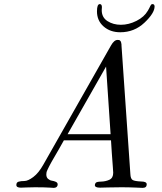

<svg xmlns="http://www.w3.org/2000/svg" viewBox="-20 -909 783 929"><path d="M189.9 -112.8 517.1 -689Q532.2 -715.8 548.8 -715.8Q552.7 -715.8 555.9 -715.3Q559.1 -714.8 561 -712.4Q563 -710 564 -709Q564.9 -708 565.9 -704.1Q566.9 -700.2 566.9 -699.2Q566.9 -698.2 567.9 -692.9V-688L610.8 -66.9Q611.8 -43.9 621.8 -38.1Q631.8 -32.2 663.1 -30.8Q689.9 -30.8 689.9 -17.1Q689.9 0 669.9 0Q665 0 634 -1.5Q603 -2.9 566.9 -2.9Q537.1 -2.9 503.2 -2Q469.2 -1 463.9 -1Q439 -1 439 -13.2Q439 -19 442.9 -23.9Q446.8 -29.8 469 -30.3Q491.2 -30.8 509.5 -39.3Q527.8 -47.9 527.8 -73.2Q527.8 -74.2 525.9 -102.1Q523.9 -129.9 521 -168.5Q518.1 -207 517.1 -230H289.1Q277.8 -210 264.9 -187Q252 -164.1 244.4 -151.6Q236.8 -139.2 229 -125Q221.2 -110.8 217.5 -103.5Q213.9 -96.2 210 -88.1Q206.1 -80.1 205.1 -75Q204.1 -69.8 204.1 -64.9Q204.1 -50.8 212.6 -43.5Q221.2 -36.1 231.2 -34.7Q241.2 -33.2 249.5 -29.5Q257.8 -25.9 258.8 -19Q259.8 -11.2 254.9 -5.6Q250 0 238.8 0Q235.8 0 224.4 -1Q212.9 -2 192.9 -2.4Q172.9 -2.9 149.9 -2.9Q130.9 -2.9 108.4 -2Q85.9 -1 81.1 -1Q59.1 -1 59.1 -13.9Q59.1 -26.9 70.1 -30Q81.1 -33.2 98.1 -33.2Q115.2 -33.2 141.1 -52.5Q167 -71.8 189.9 -112.8ZM307.1 -259.8H515.1L493.2 -586.9ZM449.2 -854Q449.2 -889.2 462.9 -889.2Q472.7 -889.2 473.1 -875Q473.1 -873 472.7 -867.9Q472.2 -862.8 472.2 -859.9Q472.2 -824.7 500 -806.9Q527.8 -789.1 564.9 -789.1Q603 -789.1 640.6 -808.1Q678.2 -827.1 695.8 -857.9Q698.7 -862.8 702.4 -869.9Q706.1 -877 707.5 -880.4Q709 -883.8 711.4 -886.5Q713.9 -889.2 717.8 -889.2Q727.5 -889.2 728 -877.9Q728 -845.7 679 -799.3Q629.9 -752.9 562 -752.9Q513.2 -752.9 481.2 -781Q449.2 -809.1 449.2 -854Z"/></svg>

Font: CMU Classical Serif
Style: Italic
Weight: 500
Italic angle: -14.04°
Version: Version 0.7.0